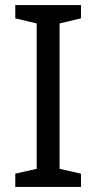

<svg xmlns="http://www.w3.org/2000/svg" viewBox="-20 -734 379 754"><path d="M298 0H40V-52L124 -71V-642L40 -662V-714H298V-662L214 -642V-71L298 -52Z"/></svg>

Font: RS Noto Sans
Style: Regular
Weight: 400
Designer: Monotype Design Team
Foundry: Monotype Imaging Inc.
Version: Version 3.10